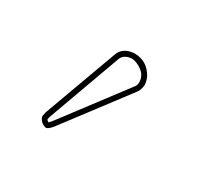

<svg xmlns="http://www.w3.org/2000/svg" viewBox="-58 -801 336 323"><g transform="rotate(30 109.5 -639.5)"><path d="M125 -731Q149.4 -731 162.1 -708.5Q166 -700.2 166 -692.9Q165 -683.6 161.1 -678.2L68.8 -556.2Q62.5 -548.8 58.1 -547.9Q45.9 -550.8 43 -562Q43.5 -565.4 44.9 -570.8L97.2 -713.9Q104 -730 125 -731ZM125 -721.2Q111.3 -720.2 106.4 -710.4L54.7 -567.9Q53.7 -564.9 53.2 -561.5Q55.2 -559.1 57.1 -558.1Q59.6 -560.5 61 -562L153.3 -684.1Q156.2 -688.5 155.8 -692.9Q155.8 -709.5 136.7 -718.3Q130.4 -721.2 125 -721.2Z"/></g></svg>

Font: Linux Biolinum Outline O
Style: Bold
Weight: 700
Designer: Philipp H. Poll
Foundry: Philipp H. Poll
Version: Version 0.9.2